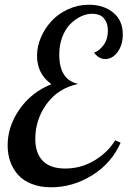

<svg xmlns="http://www.w3.org/2000/svg" viewBox="-20 -772 538 810"><path d="M465.8 -180.2 488.8 -169.9Q450.7 -83.5 369.1 -32.7Q287.6 18.1 195.8 18.1Q149.4 18.1 113.5 3.9Q77.6 -10.3 55.9 -34.9Q34.2 -59.6 23.2 -90.8Q12.2 -122.1 12.2 -158.2Q12.2 -238.8 62 -310.5Q111.8 -382.3 196.8 -417Q136.2 -460.4 136.2 -537.1Q136.2 -575.7 152.6 -614Q168.9 -652.3 197.3 -683.1Q225.6 -713.9 267.1 -732.9Q308.6 -752 355 -752Q417 -752 457.5 -719Q498 -686 498 -627Q498 -582.5 476.3 -552.7Q454.6 -522.9 423.8 -522.9Q397 -522.9 377 -549.8Q398.9 -557.6 417 -582Q435.1 -606.4 435.1 -642.1Q435.1 -669.9 424.1 -686.8Q413.1 -703.6 399.2 -708.7Q385.3 -713.9 368.2 -713.9Q345.2 -713.9 321.3 -702.6Q297.4 -691.4 276.6 -670.7Q255.9 -649.9 242.9 -616.2Q230 -582.5 230 -542Q230 -434.6 310.1 -418Q225.1 -399.9 177 -333.7Q128.9 -267.6 128.9 -186Q128.9 -126 160.4 -93.5Q191.9 -61 254.9 -61Q322.3 -61 379.2 -95.5Q436 -129.9 465.8 -180.2Z"/></svg>

Font: Lobster Two
Style: Italic
Weight: 400
Designer: Pablo Impallari
Foundry: Pablo Impallari. www.impallari.com
Version: Version 1.006